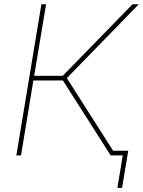

<svg xmlns="http://www.w3.org/2000/svg" viewBox="-20 -748 688 924"><path d="M58.6 0 179.2 -727.5H201.7L144.5 -383.3H282.2L617.7 -727.5H647.9L301.8 -372.1L538.6 0H512.7L282.7 -360.8H140.6L81.1 0ZM544.9 156.2 570.8 0H518.1L522 -22.5H597.2L567.4 156.2Z"/></svg>

Font: Inter 20pt Thin
Style: Italic
Weight: 250
Italic angle: -9.3988°
Version: Version 4.001;git-66647c0bb